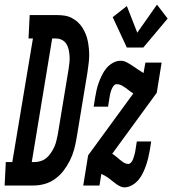

<svg xmlns="http://www.w3.org/2000/svg" viewBox="-81 -800 743 828"><path d="M-61 0 -56 -101H-28L61 -634H42L47 -735H165Q182 -735 198 -732.5Q214 -730 228.5 -722.5Q243 -715 254.5 -704.5Q266 -694 274.5 -680.5Q283 -667 289 -652Q295 -637 298 -621Q301 -605 302.5 -588Q304 -571 303.5 -554.5Q303 -538 300.5 -521Q298 -504 296 -487L249 -203Q245 -179 238.5 -155Q232 -131 220.5 -108Q209 -85 193.5 -64.5Q178 -44 156.5 -28.5Q135 -13 111 -6.5Q87 0 63 0ZM56 -101H68Q81 -101 95 -105.5Q109 -110 119.5 -119Q130 -128 138.5 -140.5Q147 -153 153 -166Q159 -179 162 -192.5Q165 -206 168 -219L215 -503Q217 -517 218.5 -531Q220 -545 219 -559Q218 -573 215 -586.5Q212 -600 205 -611Q198 -622 186 -628Q174 -634 160 -634H144ZM466 -595 405 -726 466 -774 511 -659 596 -780 642 -720 537 -595ZM455 8Q446 8 437 3.5Q428 -1 420 -6.5Q412 -12 404.5 -18.5Q397 -25 389.5 -30.5Q382 -36 373.5 -41Q365 -46 356 -50L348 0H278L299 -130L494 -397Q488 -401 482 -405Q476 -409 470 -414Q470 -414 469.5 -414Q469 -414 469 -414V-415Q464 -419 458.5 -422.5Q453 -426 447.5 -429.5Q442 -433 435 -435Q428 -437 422 -437Q416 -437 411.5 -432.5Q407 -428 404 -422.5Q401 -417 399 -411.5Q397 -406 395.5 -400.5Q394 -395 393 -389.5Q392 -384 391 -378L385 -340H323L329 -378Q332 -395 335.5 -411.5Q339 -428 345 -444Q351 -460 359 -476.5Q367 -493 378.5 -506.5Q390 -520 406 -529Q422 -538 439 -538Q453 -538 466 -531Q479 -524 491 -516Q503 -508 514.5 -500Q526 -492 538 -485L546 -530H616L595 -400L403 -137Q409 -133 414.5 -129Q420 -125 425 -120.5Q430 -116 435.5 -111.5Q441 -107 446.5 -103Q452 -99 458.5 -96Q465 -93 472 -93Q478 -93 482.5 -97.5Q487 -102 490 -107.5Q493 -113 494.5 -118.5Q496 -124 498 -129.5Q500 -135 501 -140.5Q502 -146 503 -152L509 -190H571L565 -152Q562 -135 558 -118.5Q554 -102 548.5 -86Q543 -70 535 -53.5Q527 -37 515.5 -23.5Q504 -10 488 -1Q472 8 455 8Z"/></svg>

Font: Iosevka Slab Extended
Style: Bold Italic
Weight: 700
Width: 7
Italic angle: -9°
Monospace: yes
Designer: Belleve Invis
Foundry: Belleve Invis
Version: Version 11.1.0; ttfautohint (v1.8.3)